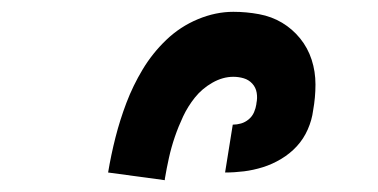

<svg xmlns="http://www.w3.org/2000/svg" viewBox="-20 -800 640 325"><path d="M163 -508Q168 -538 175.5 -567.5Q183 -597 194 -626Q205 -655 221.5 -682.5Q238 -710 261.5 -732.5Q285 -755 315 -767.5Q345 -780 375 -780Q397 -780 418.5 -776Q440 -772 457.5 -761.5Q475 -751 488 -735Q501 -719 507.5 -699Q514 -679 514 -657Q514 -635 510 -613Q508 -597 501 -581Q494 -565 482.5 -552.5Q471 -540 456 -531Q441 -522 425 -517Q409 -512 393 -510Q377 -508 361 -508L374 -589Q381 -589 388 -591Q395 -593 401 -598Q407 -603 410 -610Q413 -617 414 -624V-625Q416 -634 414.5 -643Q413 -652 407 -658.5Q401 -665 392.5 -667.5Q384 -670 375 -670Q357 -670 339.5 -660Q322 -650 310 -635Q298 -620 290 -603Q282 -586 276 -568.5Q270 -551 266 -533Q262 -515 259 -497V-495Z"/></svg>

Font: Iosevka XBd Ex Obl
Style: Regular
Weight: 800
Width: 7
Italic angle: -9°
Monospace: yes
Designer: Belleve Invis
Foundry: Belleve Invis
Version: Version 32.5.0; ttfautohint (v1.8.4)